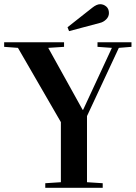

<svg xmlns="http://www.w3.org/2000/svg" viewBox="-38 -899 653 919"><path d="M-18.1 -674.8V-696.8H268.6V-674.8L192.9 -669.9L357.4 -373.5H359.9L497.6 -669.9L428.7 -674.8V-696.8H591.3V-674.8L530.8 -669.9L378.4 -343.3V-26.9L453.6 -22V0H178.7V-22L253.4 -26.9V-314.5L47.9 -669.9ZM285.2 -768.6 403.3 -861.8Q424.8 -878.9 441.4 -878.9Q457.5 -878.9 470.5 -867.9Q483.4 -856.9 483.4 -836.4Q483.4 -819.3 470.2 -806.2Q457 -793 439.5 -789.1L292.5 -750Z"/></svg>

Font: Vidaloka 
Style: Regular
Weight: 400
Designer: Cyreal (www.cyreal.org)
Foundry: Cyreal (www.cyreal.org)
Version: Version 1.011